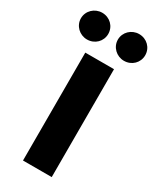

<svg xmlns="http://www.w3.org/2000/svg" viewBox="-296 -1003 881 1071"><g transform="rotate(30 144.0 -467.5)"><path d="M25 -935C-23 -935 -63 -897 -63 -849C-63 -801 -23 -763 25 -763C75 -763 113 -801 113 -849C113 -897 75 -935 25 -935ZM263 -935C215 -935 175 -897 175 -849C175 -801 215 -763 263 -763C313 -763 351 -801 351 -849C351 -897 313 -935 263 -935ZM239 -695H54V0H239Z"/></g></svg>

Font: Fira Sans ExtraBold
Style: Regular
Weight: 800
Designer: bBox Type GmbH & Carrois Corporate GbR & Edenspiekermann AG
Foundry: bBox Type GmbH & Carrois Corporate GbR & Edenspiekermann AG
Version: Version 4.300;PS 004.300;hotconv 1.0.88;makeotf.lib2.5.64775